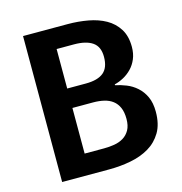

<svg xmlns="http://www.w3.org/2000/svg" viewBox="-103 -785 832 878"><g transform="rotate(-15 312.5 -345.5)"><path d="M443 -203Q443 -235 433.5 -256.5Q424 -278 407 -291Q390 -304 366.5 -309.5Q343 -315 315 -315H217V-99H309Q334 -99 358 -103Q382 -107 401 -118.5Q420 -130 431.5 -150.5Q443 -171 443 -203ZM417 -504Q417 -552 386.5 -573Q356 -594 299 -594H217V-407H305Q362 -407 389.5 -430Q417 -453 417 -504ZM581 -200Q581 -141 558 -102.5Q535 -64 497 -41.5Q459 -19 409.5 -9.5Q360 0 307 0H84V-691H295Q345 -691 391.5 -682.5Q438 -674 473.5 -654Q509 -634 530.5 -600Q552 -566 552 -515Q552 -483 541.5 -458Q531 -433 513.5 -415Q496 -397 474.5 -385.5Q453 -374 432 -369V-365Q457 -360 483.5 -349.5Q510 -339 532 -319.5Q554 -300 567.5 -271Q581 -242 581 -200Z"/></g></svg>

Font: Qnwhxotralxmqkhsjrfbfhwcoqn
Style: Regular
Weight: 500
Designer: Carrois Corporate & Edenspiekermann
Foundry: Carrois Corporate GbR & Edenspiekermann AG
Version: Version 2.001